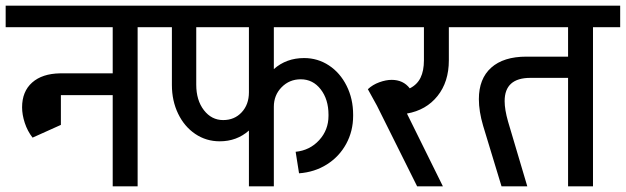

<svg xmlns="http://www.w3.org/2000/svg" viewBox="-55 -658 2210 678"><path d="M527 -562H431V0H343V-322H160V-217L60 -172Q42 -195 32.5 -224Q23 -253 23 -279Q23 -335 58.5 -366.5Q94 -398 157 -399H343V-562H-35V-638H527Z M912 -562V-414Q956 -453 1019 -453Q1067 -453 1106.5 -427Q1146 -401 1169 -355Q1192 -309 1192 -253V-249Q1192 -195 1167.5 -150Q1143 -105 1099.5 -77.5Q1056 -50 1001 -46L989 -122Q1039 -127 1072 -163Q1105 -199 1105 -249V-253Q1105 -307 1077.5 -342.5Q1050 -378 1007 -378Q967 -378 939.5 -350Q912 -322 912 -281V0H824V-197Q781 -159 721 -159Q673 -159 634.5 -185Q596 -211 574 -256.5Q552 -302 552 -358V-562H457V-638H1260V-562ZM824 -332V-562H638V-359Q638 -304 665 -269Q692 -234 733 -234Q773 -234 798.5 -261.5Q824 -289 824 -332Z M1617 -638V-562H1530V-445Q1530 -369 1490 -319Q1450 -269 1382 -257L1509 0H1418L1276 -285L1244 -343Q1261 -359 1284.5 -367.5Q1308 -376 1328 -376Q1369 -376 1392 -346Q1418 -359 1430 -383.5Q1442 -408 1442 -445V-562H1190V-638Z M2135 -562H2039V0H1951V-383H1818Q1727 -383 1727 -301Q1727 -271 1739 -229L1807 0H1716L1651 -214Q1636 -265 1636 -308Q1636 -380 1679.5 -419Q1723 -458 1804 -458H1951V-562H1547V-638H2135Z"/></svg>

Font: Akshar
Style: Regular
Weight: 400
Designer: Tall Chai
Foundry: Tall Chai
Version: Version 1.000